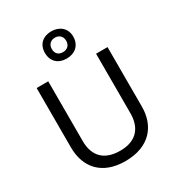

<svg xmlns="http://www.w3.org/2000/svg" viewBox="-230 -1138 1190 1290"><g transform="rotate(-30 365.5 -492.5)"><path d="M365 -784C429 -784 476 -823 476 -891C476 -956 428 -995 365 -995C300 -995 256 -956 256 -890C256 -823 300 -784 365 -784ZM365 -834C329 -834 309 -855 309 -890C309 -925 333 -946 365 -946C397 -946 421 -925 421 -890C421 -855 398 -834 365 -834ZM640 -252V-714H551V-252C551 -144 496 -68 367 -68C242 -68 180 -135 180 -251V-714H90V-254C90 -95 184 10 362 10C551 10 640 -104 640 -252Z"/></g></svg>

Font: Noto Sans Cuneiform
Style: Regular
Weight: 400
Designer: Monotype Design Team
Foundry: Monotype Imaging Inc.
Version: Version 2.001